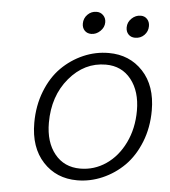

<svg xmlns="http://www.w3.org/2000/svg" viewBox="-51 -733 702 793"><g transform="rotate(5 300.0 -337.0)"><path d="M303.2 -594.2Q286.1 -594.2 275.6 -605.2Q265.1 -616.2 265.1 -633.8Q265.1 -655.8 280.5 -671.4Q295.9 -687 317.9 -687Q334.5 -687 345.7 -675.5Q356.9 -664.1 356.9 -647Q356.9 -626 340.3 -610.1Q323.7 -594.2 303.2 -594.2ZM484.9 -594.2Q467.8 -594.2 457.3 -605.2Q446.8 -616.2 446.8 -633.8Q446.8 -655.3 463.1 -671.1Q479.5 -687 501 -687Q517.1 -687 527.6 -675.8Q538.1 -664.6 538.1 -647Q538.1 -625 522.9 -609.6Q507.8 -594.2 484.9 -594.2ZM297.9 13.2Q211.4 13.2 156.2 -46.4Q101.1 -106 101.1 -208Q101.1 -279.3 124.8 -339.4Q148.4 -399.4 187.7 -438.7Q227.1 -478 277.6 -500Q328.1 -522 382.8 -522Q469.2 -522 524.7 -462.6Q580.1 -403.3 580.1 -300.8Q580.1 -230 556.2 -169.9Q532.2 -109.9 492.7 -70.3Q453.1 -30.8 402.3 -8.8Q351.6 13.2 297.9 13.2ZM306.2 -36.1Q364.3 -36.1 412.8 -69.1Q461.4 -102.1 490.2 -161.6Q519 -221.2 519 -294.9Q519 -374.5 480 -423.8Q440.9 -473.1 375 -473.1Q286.1 -473.1 223.6 -398.9Q161.1 -324.7 161.1 -213.9Q161.1 -133.3 200.4 -84.7Q239.7 -36.1 306.2 -36.1Z"/></g></svg>

Font: Office Code Pro D Light Italic
Style: Regular
Weight: 300
Italic angle: -9°
Designer: Nathan Rutzky & Paul D. Hunt
Foundry: Adobe Systems Incorporated
Version: Version 1.004;PS 001.004;hotconv 1.0.70;makeotf.lib2.5.58329